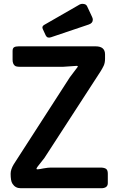

<svg xmlns="http://www.w3.org/2000/svg" viewBox="-20 -993 623 1013"><path d="M484.4 -748.5Q534.2 -748.5 534.2 -706.1V-683.1Q534.2 -661.1 526.9 -645.8Q519.5 -630.4 509.8 -615.2L214.4 -159.7L178.7 -114.3Q172.4 -105.5 172.4 -102.5Q172.4 -99.6 178 -99.6Q183.6 -99.6 191.4 -101.1L209 -104.5Q234.4 -108.9 248 -108.9H509.8Q528.3 -108.9 538.6 -102.8Q548.8 -96.7 548.8 -76.7V-25.9Q548.8 -6.8 528.8 -1.5Q523.4 0 519 0H88.9Q61 0 45.9 -23.4Q40.5 -31.2 38.3 -44.9Q36.1 -58.6 36.1 -76.2Q36.1 -99.1 52.7 -126.5L348.6 -585.4L387.7 -637.2Q390.6 -640.6 390.6 -643.1Q390.6 -645.5 384.3 -645.5L313 -640.6H85.9Q64.5 -640.6 58.1 -646.5Q46.4 -656.2 46.4 -677.7V-724.1Q46.4 -738.3 54 -743.4Q61.5 -748.5 78.6 -748.5ZM249 -796.4Q229.5 -789.6 221.2 -806.2L206.1 -838.9Q198.7 -853.5 213.4 -861.8L392.6 -964.8Q404.3 -972.7 414.6 -972.7Q434.1 -972.7 439.5 -960L465.8 -903.8Q469.7 -896 469.7 -889.2Q469.7 -871.1 448.7 -863.8Z"/></svg>

Font: Capriola
Style: Regular
Weight: 400
Designer: Viktoriya Grabowska
Foundry: Viktoriya Grabowska
Version: Version 1.007